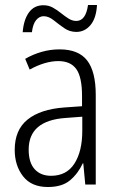

<svg xmlns="http://www.w3.org/2000/svg" viewBox="-20 -740 475 770"><path d="M219 -542Q295 -542 329.5 -497.5Q364 -453 364 -359V0H322L314 -85H312Q293 -44 261 -17Q229 10 172 10Q106 10 72.5 -33Q39 -76 39 -139Q39 -219 90.5 -260.5Q142 -302 238 -309L309 -314V-355Q309 -431 286 -463Q263 -495 214 -495Q161 -495 99 -461L81 -504Q112 -522 147 -532Q182 -542 219 -542ZM244 -267Q95 -257 95 -140Q95 -88 119 -61.5Q143 -35 185 -35Q247 -35 278.5 -84Q310 -133 310 -216V-272ZM71 -611Q75 -661 96 -690Q117 -719 154 -719Q175 -719 192 -709.5Q209 -700 224.5 -687.5Q240 -675 255 -665.5Q270 -656 286 -656Q324 -656 333 -720H369Q366 -667 343 -639.5Q320 -612 286 -612Q259 -612 237 -627.5Q215 -643 195 -659Q175 -675 155 -675Q138 -675 125 -659.5Q112 -644 108 -611Z"/></svg>

Font: Noto Sans Sinhala Condensed Light
Style: Regular
Weight: 300
Width: 3
Designer: Jelle Bosma - Monotype Design Team
Foundry: Monotype Imaging Inc.
Version: Version 2.006; ttfautohint (v1.8.4.7-5d5b)